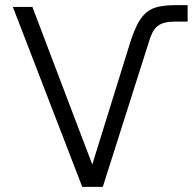

<svg xmlns="http://www.w3.org/2000/svg" viewBox="-20 -727 750 747"><path d="M30 -700H106L339 -87L486 -560Q501 -607 516.5 -636Q532 -665 552 -680.5Q572 -696 599.5 -701.5Q627 -707 665 -707H710V-643H665Q639 -643 622 -639Q605 -635 593 -625.5Q581 -616 573 -600Q565 -584 558 -560L380 0H300Z"/></svg>

Font: PT Root UI
Style: Regular
Weight: 400
Designer: Vitaly Kuzmin
Foundry: ParaType Ltd.
Version: Version 2.001G